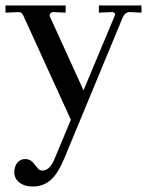

<svg xmlns="http://www.w3.org/2000/svg" viewBox="-33 -440 538 699"><path d="M327 -420H482V-394L441 -396H439Q423 -396 414 -377L203 132Q179 191 152 215Q125 239 85 239Q58 239 39.5 226Q21 213 19 190Q19 165 30.5 152Q42 139 58 139Q75 139 85 149.5Q95 160 102.5 170.5Q110 181 121 181Q149 181 167 135L225 -4L52 -383Q46 -396 36 -396L-13 -394V-420H206V-394L161 -396Q154 -396 150 -390.5Q146 -385 149 -379L271 -111L384 -381Q390 -396 374 -396L327 -394Z"/></svg>

Font: Unna
Style: Regular
Weight: 400
Designer: Jorge de Buen U.
Foundry: Omnibus-Type
Version: Version 2.006;PS 002.006;hotconv 1.0.70;makeotf.lib2.5.58329